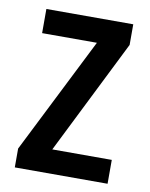

<svg xmlns="http://www.w3.org/2000/svg" viewBox="-67 -591 502 642"><g transform="rotate(10 183.5 -270.0)"><path d="M342 0H27V-64L225 -458H39V-540H334V-470L140 -81H342Z"/></g></svg>

Font: Noto Sans Lao UI Cond Med
Style: Regular
Weight: 500
Width: 3
Designer: Monotype Design Team
Foundry: Monotype Imaging Inc.
Version: Version 2.000; ttfautohint (v1.8.4.7-5d5b)